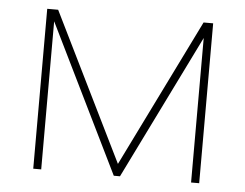

<svg xmlns="http://www.w3.org/2000/svg" viewBox="-43 -580 808 632"><g transform="rotate(5 360.5 -264.0)"><path d="M364.7 -40 605 -528.3H636.7V0H609.9V-477.5L375 0H354.5L114.7 -489.3V0H88.4V-528.3H124.5Z"/></g></svg>

Font: Roboto Thin
Style: Regular
Weight: 250
Designer: Google
Version: Version 2.134; 2016